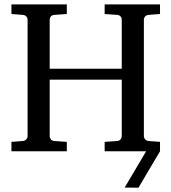

<svg xmlns="http://www.w3.org/2000/svg" viewBox="-20 -691 783 877"><path d="M710.9 0Q683.1 46.4 661.6 83L612.8 166Q612.8 166.5 602.8 166.3Q592.8 166 581.1 166H549.3L647.5 0H458V-43L515.1 -46.9Q525.4 -47.9 530.8 -54.7Q536.1 -61.5 536.1 -68.8V-327.1H207V-68.8Q207 -61.5 212.2 -54.7Q217.3 -47.9 228 -46.9L285.2 -43V0H32.2V-43L84 -46.9Q94.7 -47.9 100.3 -54.7Q106 -61.5 106 -68.8V-602.1Q106 -609.4 100.3 -615.7Q94.7 -622.1 84 -623L32.2 -627V-670.9H285.2V-627L228 -623Q217.3 -622.1 212.2 -615.7Q207 -609.4 207 -602.1V-377H536.1V-602.1Q536.1 -609.4 530.8 -615.7Q525.4 -622.1 515.1 -623L458 -627V-670.9H710.9V-627L659.2 -623Q648.4 -622.1 642.8 -615.7Q637.2 -609.4 637.2 -602.1V-68.8Q637.2 -61.5 642.8 -54.7Q648.4 -47.9 659.2 -46.9L710.9 -43Z"/></svg>

Font: Charis SIL
Style: Regular
Weight: 400
Foundry: SIL International
Version: Version 4.112